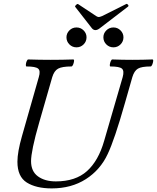

<svg xmlns="http://www.w3.org/2000/svg" viewBox="-20 -982 829 1014"><path d="M253 13Q171 13 121.5 -18Q72 -49 72 -128Q72 -179 96 -263L185 -575Q195 -608 181.5 -619.5Q168 -631 120 -631Q116 -631 116.5 -640.5Q117 -650 121 -659Q125 -668 129 -668Q159 -667 189 -666.5Q219 -666 248 -666Q278 -666 308 -666.5Q338 -667 367 -668Q372 -668 371 -659Q370 -650 366 -640.5Q362 -631 357 -631Q308 -631 287 -619.5Q266 -608 256 -575L187 -335Q165 -259 154.5 -208Q144 -157 144 -131Q144 -77 180.5 -50.5Q217 -24 275 -24Q379 -24 439.5 -78.5Q500 -133 530 -238L628 -575Q637 -608 624 -619.5Q611 -631 563 -631Q559 -631 560 -640.5Q561 -650 565 -659Q569 -668 573 -668Q600 -667 626.5 -666.5Q653 -666 679 -666Q706 -666 732.5 -666.5Q759 -667 785 -668Q790 -668 789 -659Q788 -650 784 -640.5Q780 -631 775 -631Q728 -631 708.5 -619.5Q689 -608 679 -575L639 -435Q585 -245 549 -169Q510 -85 433.5 -36Q357 13 253 13ZM384 -732Q362 -732 346.5 -747.5Q331 -763 331 -785Q331 -806 346.5 -821.5Q362 -837 384 -837Q406 -837 421.5 -821.5Q437 -806 437 -785Q437 -763 421.5 -747.5Q406 -732 384 -732ZM579 -732Q557 -732 541.5 -747.5Q526 -763 526 -785Q526 -806 541.5 -821.5Q557 -837 579 -837Q601 -837 616.5 -821.5Q632 -806 632 -785Q632 -763 616.5 -747.5Q601 -732 579 -732ZM484 -823Q474 -823 466 -832L377 -946Q375 -950 382 -956.5Q389 -963 393 -960L488 -897Q496 -892 502 -892Q506 -892 519 -897L647 -961Q651 -963 656 -957Q661 -951 656 -947L506 -832Q494 -823 484 -823Z"/></svg>

Font: Junicode
Style: Italic
Weight: 400
Italic angle: -11°
Designer: Peter S. Baker
Version: Version 2.100; ttfautohint (v1.8.4)